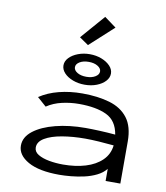

<svg xmlns="http://www.w3.org/2000/svg" viewBox="-98 -999 946 1091"><g transform="rotate(10 375.0 -453.5)"><path d="M318 11Q201 11 138 -24.5Q75 -60 75 -115Q75 -164 122 -200.5Q169 -237 247.5 -257Q326 -277 420 -277Q455 -277 501 -275Q547 -273 592 -269Q579 -348 519 -376.5Q459 -405 360 -405Q311 -405 262.5 -394Q214 -383 175 -357L123 -403Q171 -435 234 -451Q297 -467 368 -467Q458 -467 526 -447Q594 -427 631.5 -378Q669 -329 669 -243V0H584V-70Q564 -45 531.5 -29Q499 -13 461 -4.5Q423 4 385.5 7.5Q348 11 318 11ZM160 -119Q160 -94 185 -79Q210 -64 248.5 -57Q287 -50 329 -50Q401 -50 458.5 -67.5Q516 -85 552 -120Q588 -155 594 -207Q555 -211 509 -214Q463 -217 429 -217Q357 -217 295.5 -206.5Q234 -196 197 -174Q160 -152 160 -119ZM371 -518Q334 -518 302.5 -530Q271 -542 252.5 -562Q234 -582 234 -606Q234 -630 253 -650Q272 -670 303.5 -682Q335 -694 371 -694Q408 -694 439 -682Q470 -670 489 -650Q508 -630 508 -606Q508 -582 489.5 -562Q471 -542 440 -530Q409 -518 371 -518ZM373 -564Q404 -564 424.5 -576.5Q445 -589 445 -607Q445 -625 424.5 -637.5Q404 -650 373 -650Q341 -650 320.5 -637.5Q300 -625 300 -607Q300 -589 320.5 -576.5Q341 -564 373 -564ZM351 -743 299 -779 420 -918 488 -868Z"/></g></svg>

Font: Inconsolata ExtraExpanded
Style: Regular
Weight: 400
Width: 8
Monospace: yes
Designer: Raph Levien, Cyreal, Brenton Simpson
Foundry: Raph Levien, Cyreal, Google
Version: Version 3.000; ttfautohint (v1.8.2.53-6de2)